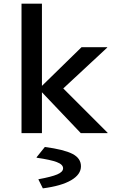

<svg xmlns="http://www.w3.org/2000/svg" viewBox="-20 -730 654 1053"><path d="M98 -710H210V-259L427 -471H568V-469L327 -245L570 -2V0H423L210 -224V0H98ZM424 182Q424 227 370 258.5Q316 290 215 303L191 255V253Q262 240 294 226.5Q326 213 326 193Q326 172 291.5 159Q257 146 181 135V132L226 76Q331 90 377.5 114Q424 138 424 182Z"/></svg>

Font: Intel One Mono Medium
Style: Regular
Weight: 500
Monospace: yes
Designer: Fred Shallcrass
Foundry: Frere-Jones Type LLC
Version: Version 1.400;hotconv 1.1.0;makeotfexe 2.6.0;FJTRelease1.4